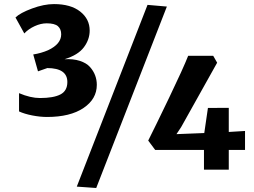

<svg xmlns="http://www.w3.org/2000/svg" viewBox="-20 -835 1251 945"><path d="M73.7 -286.6V-376.5Q130.4 -352.5 176.8 -352.5Q243.2 -352.5 277.3 -370.1Q311.5 -387.7 311.5 -431.2Q311.5 -499.5 212.9 -500L167 -483.9L143.6 -566.9Q183.1 -573.2 216.8 -587.9Q281.2 -618.2 281.2 -666Q281.2 -691.9 265.1 -706.1Q249 -720.2 209.5 -720.2Q181.2 -720.2 150.6 -706.3Q120.1 -692.4 99.6 -670.4L56.2 -749Q79.1 -771.5 137.7 -793.2Q196.3 -814.9 245.6 -814.9Q328.1 -814.9 374.8 -778.1Q421.4 -741.2 421.4 -684.6Q421.4 -640.6 392.8 -602.3Q364.3 -564 297.4 -543.5Q340.8 -545.9 373 -535.4Q405.3 -524.9 422.6 -505.6Q439.9 -486.3 448.2 -464.1Q456.5 -441.9 456.5 -417.5Q456.5 -347.7 391.1 -303.5Q325.7 -259.3 210.9 -259.3Q177.7 -259.3 138.9 -266.8Q100.1 -274.4 73.7 -286.6ZM357.9 83.5 706.1 -811 801.3 -802.7 453.6 90.3ZM743.7 -97.2 709.5 -143.1Q743.2 -210 812.5 -354.2Q881.8 -498.5 906.2 -560.5H1029.3L1048.8 -526.4L871.6 -209.5L848.6 -174.8L985.4 -180.2L1003.4 -303.7L1106 -304.2V-185.5L1186 -190.4V-97.2H1106V0H983.9V-97.2Z"/></svg>

Font: HaufeMerriweatherSans
Style: Bold
Weight: 700
Designer: Eben Sorkin
Foundry: Eben Sorkin
Version: Version 1.56